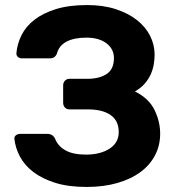

<svg xmlns="http://www.w3.org/2000/svg" viewBox="-20 -730 698 760"><path d="M323 10Q250 10 198 -6.5Q146 -23 111.5 -49.5Q77 -76 59 -110Q41 -144 37 -180Q36 -189 43 -194.5Q50 -200 59 -200H167Q189 -200 198 -181Q209 -152 239 -135Q269 -118 320 -118Q377 -118 413.5 -141.5Q450 -165 450 -207Q450 -252 418 -274.5Q386 -297 328 -297H255Q244 -297 237 -304.5Q230 -312 230 -323V-392Q230 -403 237 -410.5Q244 -418 255 -418H325Q373 -418 402 -437Q431 -456 431 -500Q431 -536 401.5 -558.5Q372 -581 322 -581Q273 -581 243 -565Q213 -549 205 -517Q197 -499 178 -499H66Q57 -499 50.5 -505Q44 -511 45 -520Q48 -556 65 -590.5Q82 -625 116 -651.5Q150 -678 201.5 -694Q253 -710 325 -710Q388 -710 437.5 -694Q487 -678 521.5 -651Q556 -624 574 -588.5Q592 -553 592 -514Q592 -495 588.5 -474.5Q585 -454 576 -434.5Q567 -415 552 -398Q537 -381 514 -368Q569 -341 591.5 -295Q614 -249 614 -201Q614 -154 593.5 -115Q573 -76 535.5 -48.5Q498 -21 444 -5.5Q390 10 323 10Z"/></svg>

Font: Fz Rubik SemBd
Style: Regular
Weight: 600
Designer: Hubert and Fischer
Foundry: Hubert and Fischer
Version: Vit hóa bi FontZin.com